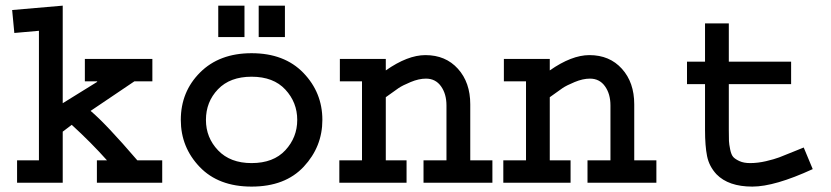

<svg xmlns="http://www.w3.org/2000/svg" viewBox="-20 -653 2970 686"><path d="M23.4 -617.2 204.1 -632.8V-284.2L327.1 -360.4V-362.3H283.2V-442.4H524.4V-362.3H460L303.7 -256.8Q358.4 -210.9 470.7 -80.1H559.6V0H326.2V-80.1H362.3Q305.7 -143.6 236.3 -207L204.1 -182.6V0H41V-80.1H119.1V-543L31.2 -535.2Z M626 -224.6Q626 -325.2 694.8 -394Q763.7 -462.9 878.9 -462.9Q996.1 -462.9 1064 -392.6Q1131.8 -322.3 1131.8 -224.6Q1131.8 -128.9 1065.4 -57.6Q999 13.7 878.9 13.7Q760.7 13.7 693.4 -56.6Q626 -127 626 -224.6ZM715.8 -224.6Q715.8 -161.1 759.3 -115.7Q802.7 -70.3 878.9 -70.3Q957 -70.3 999.5 -116.2Q1042 -162.1 1042 -224.6Q1042 -287.1 999.5 -333Q957 -378.9 878.9 -378.9Q801.8 -378.9 758.8 -334Q715.8 -289.1 715.8 -224.6ZM759.8 -520.5V-632.8H853.5V-520.5ZM904.3 -520.5V-632.8H998V-520.5Z M1194.3 -442.4H1358.4V-401.4Q1436.5 -456.1 1500 -456.1Q1572.3 -456.1 1616.2 -407.2Q1660.2 -358.4 1660.2 -280.3V-80.1H1739.3V0H1493.2V-80.1H1575.2V-276.4Q1575.2 -317.4 1555.7 -344.7Q1536.1 -372.1 1502 -372.1Q1476.6 -372.1 1447.3 -359.9Q1418 -347.7 1404.3 -338.4Q1390.6 -329.1 1358.4 -305.7V-80.1H1432.6V0H1192.4V-80.1H1273.4V-362.3H1194.3Z M1780.3 -442.4H1944.3V-401.4Q2022.5 -456.1 2085.9 -456.1Q2158.2 -456.1 2202.1 -407.2Q2246.1 -358.4 2246.1 -280.3V-80.1H2325.2V0H2079.1V-80.1H2161.1V-276.4Q2161.1 -317.4 2141.6 -344.7Q2122.1 -372.1 2087.9 -372.1Q2062.5 -372.1 2033.2 -359.9Q2003.9 -347.7 1990.2 -338.4Q1976.6 -329.1 1944.3 -305.7V-80.1H2018.6V0H1778.3V-80.1H1859.4V-362.3H1780.3Z M2499 -569.3H2584V-432.6H2806.6V-352.5H2584V-188.5Q2584 -161.1 2584.5 -149.4Q2585 -137.7 2588.9 -118.7Q2592.8 -99.6 2600.1 -91.8Q2607.4 -84 2622.6 -77.1Q2637.7 -70.3 2660.2 -70.3Q2687.5 -70.3 2716.8 -77.1Q2746.1 -84 2764.2 -90.8Q2782.2 -97.7 2820.3 -113.3L2851.6 -126L2883.8 -48.8Q2748 13.7 2668 13.7Q2583 13.7 2540 -30.3Q2513.7 -58.6 2506.3 -95.2Q2499 -131.8 2499 -188.5V-352.5H2434.6V-432.6H2499Z"/></svg>

Font: Thabit-Bold
Style: Bold
Weight: 700
Designer: Regenerated by Nadim Shaikli
Foundry: MAK Alagha
Version: 0.01